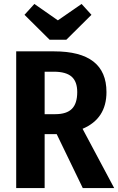

<svg xmlns="http://www.w3.org/2000/svg" viewBox="-20 -952 598 972"><path d="M267 -273H206V0H62V-692H254Q519 -692 519 -486Q519 -351 398 -300L558 0H399ZM260 -374Q317 -374 344 -401Q371 -428 371 -486Q371 -539 342.5 -564Q314 -589 252 -589H206V-374ZM443 -877 316 -751H231L104 -877L154 -932L273 -849L393 -932Z"/></svg>

Font: Fira Sans Condensed SemiBold
Style: Regular
Weight: 600
Width: 3
Designer: bBox Type GmbH & Carrois Corporate GbR & Edenspiekermann AG
Foundry: bBox Type GmbH & Carrois Corporate GbR & Edenspiekermann AG
Version: Version 4.301